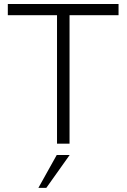

<svg xmlns="http://www.w3.org/2000/svg" viewBox="-20 -717 632 958"><path d="M264.5 -641H19V-697H571.5V-641H327V0H264.5ZM263 56.5H327.5L211 220.5H171.5Z"/></svg>

Font: HK Grotesk Light
Style: Regular
Weight: 300
Designer: Alfredo Marco Pradil
Foundry: Hanken Design Co.
Version: Version 3.001